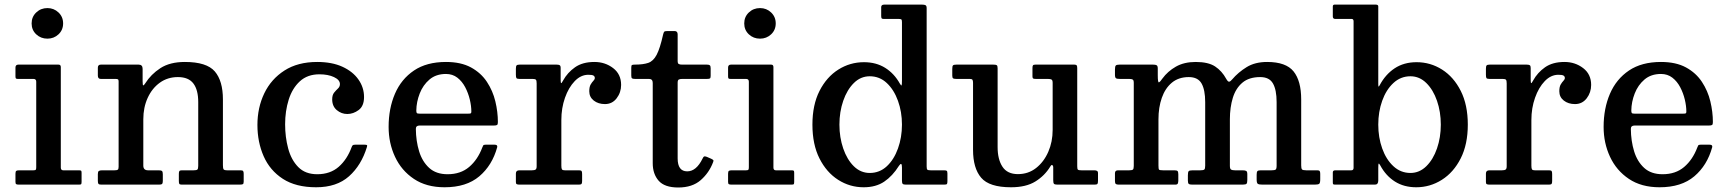

<svg xmlns="http://www.w3.org/2000/svg" viewBox="-20 -800 7492 832"><path d="M117 -698.5Q117 -727 137 -746Q157 -765 185.5 -765Q213.5 -765 233.5 -746Q253.5 -727 253.5 -698.5Q253.5 -670 233.5 -651.2Q213.5 -632.5 185.5 -632.5Q157 -632.5 137 -651.2Q117 -670 117 -698.5ZM125 -458H57.5Q50.5 -458 48.8 -460.2Q47 -462.5 47 -469.5V-507Q47 -520 59.5 -520H233.5Q243.5 -520 243.5 -509.5V-74Q243.5 -62 254 -62H321.5Q328.5 -62 331 -60.5Q333.5 -59 333.5 -51.5V-12.5Q333.5 -5 332 -2.5Q330.5 0 323 0H62Q53.5 0 50.2 -2Q47 -4 47 -12V-47Q47 -57 50.5 -59.5Q54 -62 63 -62H125Q133.5 -62 135.2 -64.8Q137 -67.5 137 -75.5V-446Q137 -458 125 -458Z M480.5 -458H416.5Q404 -458 404 -472.5V-506.5Q404 -520 417 -520H581Q598 -520 598 -501.5V-448.5Q598 -429.5 601 -430Q604 -430.5 609.5 -439Q634 -478 675.2 -504.8Q716.5 -531.5 781 -531.5Q875.5 -531.5 910.8 -490.5Q946 -449.5 946 -369V-84.5Q946 -71 948.8 -66.5Q951.5 -62 965 -62H1022.5Q1031 -62 1033.5 -58.8Q1036 -55.5 1036 -46.5V-13Q1036 -3.5 1032 -1.8Q1028 0 1018.5 0H767Q758.5 0 756.8 -3.8Q755 -7.5 755 -16.5V-46.5Q755 -55 757.2 -58.5Q759.5 -62 768 -62H819Q831.5 -62 835.2 -65.2Q839 -68.5 839 -81.5V-357.5Q839 -410.5 818 -438.2Q797 -466 751 -466Q706.5 -466 672.8 -441.8Q639 -417.5 620 -376Q601 -334.5 601 -283V-82.5Q601 -62 621.5 -62H667.5Q678 -62 681.8 -59Q685.5 -56 685.5 -45V-15.5Q685.5 -6 682.2 -3Q679 0 670 0H418.5Q409 0 406.5 -3.5Q404 -7 404 -16.5V-45.5Q404 -56 408.2 -59Q412.5 -62 422.5 -62H476Q486.5 -62 490.2 -64.5Q494 -67 494 -77V-447.5Q494 -454.5 491 -456.2Q488 -458 480.5 -458Z M1095.5 -258.5Q1095.5 -333.5 1125.2 -395.5Q1155 -457.5 1212.8 -494.5Q1270.5 -531.5 1354.5 -531.5Q1418.5 -531.5 1463.8 -510.8Q1509 -490 1533.2 -455.5Q1557.5 -421 1557.5 -379.5Q1557.5 -340.5 1534.2 -323.2Q1511 -306 1485 -306Q1459.5 -306 1439.5 -322.8Q1419.5 -339.5 1419.5 -369.5Q1419.5 -388.5 1428 -398.8Q1436.5 -409 1444.8 -416.8Q1453 -424.5 1453 -435.5Q1453 -454 1427.2 -466Q1401.5 -478 1364 -478Q1312.5 -478 1279.5 -447.8Q1246.5 -417.5 1231 -368Q1215.5 -318.5 1215.5 -261.5Q1215.5 -206 1228.8 -156.5Q1242 -107 1272.5 -76Q1303 -45 1354.5 -45Q1411 -45 1447.8 -77.2Q1484.5 -109.5 1504 -163Q1506 -168.5 1508.8 -170.8Q1511.5 -173 1519.5 -173H1559.5Q1568 -173 1570 -171.2Q1572 -169.5 1570 -163Q1546 -84 1492.5 -36.2Q1439 11.5 1350 11.5Q1262 11.5 1205.8 -25Q1149.5 -61.5 1122.5 -123Q1095.5 -184.5 1095.5 -258.5Z M1664 -250Q1664 -330 1691.5 -393.8Q1719 -457.5 1774 -494.5Q1829 -531.5 1912.5 -531.5Q1977.5 -531.5 2021 -507.8Q2064.5 -484 2090 -445.2Q2115.5 -406.5 2126.5 -360.8Q2137.5 -315 2137.5 -271Q2137.5 -261 2134 -258.5Q2130.5 -256 2119.5 -256H1798Q1782 -256 1782 -241.5Q1782.5 -189 1796.2 -144.2Q1810 -99.5 1840 -72.2Q1870 -45 1919.5 -45Q1976 -45 2013 -76.5Q2050 -108 2070 -161Q2072 -166.5 2074 -169.8Q2076 -173 2084 -173H2123.5Q2137 -173 2134.5 -162Q2113 -83.5 2057 -36Q2001 11.5 1906.5 11.5Q1827.5 11.5 1773.5 -24.8Q1719.5 -61 1691.8 -120.5Q1664 -180 1664 -250ZM1798 -307.5H2008.5Q2018 -307.5 2020.2 -309Q2022.5 -310.5 2022.5 -316.5Q2022.5 -340.5 2015.8 -368.8Q2009 -397 1995.8 -422.2Q1982.5 -447.5 1961.8 -463.5Q1941 -479.5 1912.5 -479.5Q1869.5 -479.5 1841.2 -455.5Q1813 -431.5 1798.8 -395Q1784.5 -358.5 1784 -321Q1784 -313 1786.2 -310.2Q1788.5 -307.5 1798 -307.5Z M2305.5 -438.5Q2305.5 -450.5 2302.5 -454.2Q2299.5 -458 2288 -458H2231Q2220 -458 2217.8 -461.8Q2215.5 -465.5 2215.5 -476.5V-502Q2215.5 -513 2218.5 -516.5Q2221.5 -520 2232 -520H2392Q2401 -520 2405.2 -517.5Q2409.5 -515 2409.5 -505.5V-455Q2409.5 -441.5 2411.5 -440Q2413.5 -438.5 2420 -451Q2439 -485.5 2471.8 -508.5Q2504.5 -531.5 2556 -531.5Q2602 -531.5 2636.8 -505Q2671.5 -478.5 2671.5 -432Q2671.5 -399.5 2652.2 -374.2Q2633 -349 2601.5 -349Q2572.5 -349 2553 -364.2Q2533.5 -379.5 2533.5 -404.5Q2533.5 -423.5 2539.5 -433.8Q2545.5 -444 2551.5 -450Q2557.5 -456 2557.5 -462Q2557.5 -469 2551.8 -472.5Q2546 -476 2529.5 -476Q2497 -476 2470.5 -448.5Q2444 -421 2428.2 -376.2Q2412.5 -331.5 2412.5 -280V-82Q2412.5 -70.5 2415 -66.2Q2417.5 -62 2429 -62H2489.5Q2498.5 -62 2500.5 -58.2Q2502.5 -54.5 2502.5 -45V-16Q2502.5 -7 2500.2 -3.5Q2498 0 2489 0H2231Q2223.5 0 2219.5 -1.8Q2215.5 -3.5 2215.5 -11V-48Q2215.5 -62 2230.5 -62H2285Q2296 -62 2300.8 -65.2Q2305.5 -68.5 2305.5 -79.5Z M3070 -97Q3053 -51.5 3016.5 -19.5Q2980 12.5 2919 12.5Q2860 12.5 2834.2 -16.8Q2808.5 -46 2808.5 -93V-440.5Q2808.5 -458 2792.5 -458H2732.5Q2722 -458 2718.8 -460.5Q2715.5 -463 2715.5 -473V-506Q2715.5 -516 2718.2 -518Q2721 -520 2730.5 -520Q2767 -520 2789 -527.5Q2811 -535 2825.5 -562.5Q2840 -590 2853.5 -650.5Q2855.5 -659 2858 -662.2Q2860.5 -665.5 2872 -665.5H2903Q2916.5 -665.5 2916.5 -651V-536Q2916.5 -525.5 2921 -522.8Q2925.5 -520 2935.5 -520H3043.5Q3052.5 -520 3056 -517Q3059.5 -514 3059.5 -504V-470.5Q3059.5 -461.5 3055.8 -459.8Q3052 -458 3043 -458H2936.5Q2926 -458 2921.2 -455.2Q2916.5 -452.5 2916.5 -441.5V-113.5Q2916.5 -57.5 2958 -57.5Q2997.5 -57.5 3024.5 -113Q3028 -120.5 3031 -122Q3034 -123.5 3042.5 -120.5L3062 -112Q3068.5 -109 3070.8 -106.2Q3073 -103.5 3070 -97Z M3205 -698.5Q3205 -727 3225 -746Q3245 -765 3273.5 -765Q3301.5 -765 3321.5 -746Q3341.5 -727 3341.5 -698.5Q3341.5 -670 3321.5 -651.2Q3301.5 -632.5 3273.5 -632.5Q3245 -632.5 3225 -651.2Q3205 -670 3205 -698.5ZM3213 -458H3145.5Q3138.5 -458 3136.8 -460.2Q3135 -462.5 3135 -469.5V-507Q3135 -520 3147.5 -520H3321.5Q3331.5 -520 3331.5 -509.5V-74Q3331.5 -62 3342 -62H3409.5Q3416.5 -62 3419 -60.5Q3421.5 -59 3421.5 -51.5V-12.5Q3421.5 -5 3420 -2.5Q3418.5 0 3411 0H3150Q3141.5 0 3138.2 -2Q3135 -4 3135 -12V-47Q3135 -57 3138.5 -59.5Q3142 -62 3151 -62H3213Q3221.5 -62 3223.2 -64.8Q3225 -67.5 3225 -75.5V-446Q3225 -458 3213 -458Z M3500.5 -260Q3500.5 -345.5 3531.2 -406Q3562 -466.5 3612.8 -498.5Q3663.5 -530.5 3724 -530.5Q3776.5 -530.5 3815.8 -506Q3855 -481.5 3879.5 -437.5Q3885 -428 3886.8 -430Q3888.5 -432 3888.5 -452V-704.5Q3888.5 -714 3885.5 -716Q3882.5 -718 3873 -718H3808.5Q3802 -718 3800.2 -721Q3798.5 -724 3798.5 -731V-769Q3798.5 -780 3811.5 -780H3976Q3985.5 -780 3990.5 -777.5Q3995.5 -775 3995.5 -765V-79Q3995.5 -67.5 3998.5 -64.8Q4001.5 -62 4013 -62H4070Q4079 -62 4082.2 -60Q4085.5 -58 4085.5 -48.5V-15Q4085.5 -5 4083.2 -2.5Q4081 0 4071.5 0H3905Q3894.5 0 3891.5 -3.5Q3888.5 -7 3888.5 -18V-73.5Q3888.5 -101 3875.5 -81.5Q3847.5 -37 3811.5 -12.8Q3775.5 11.5 3722.5 11.5Q3662.5 11.5 3612 -20.8Q3561.5 -53 3531 -113.5Q3500.5 -174 3500.5 -260ZM3617.5 -260Q3617.5 -204.5 3634 -156.5Q3650.5 -108.5 3680 -79.5Q3709.5 -50.5 3749 -50.5Q3791.5 -50.5 3822.8 -79.5Q3854 -108.5 3871.2 -156.5Q3888.5 -204.5 3888.5 -260Q3888.5 -315.5 3871.2 -363.2Q3854 -411 3822.8 -440.2Q3791.5 -469.5 3749 -469.5Q3709.5 -469.5 3680 -440.2Q3650.5 -411 3634 -363.2Q3617.5 -315.5 3617.5 -260Z M4196.5 -151V-441Q4196.5 -450.5 4194 -454.2Q4191.5 -458 4182.5 -458H4124.5Q4114.5 -458 4110.5 -460.2Q4106.5 -462.5 4106.5 -472.5V-501.5Q4106.5 -513.5 4109.8 -516.8Q4113 -520 4124.5 -520H4284Q4295.5 -520 4299.2 -517.5Q4303 -515 4303 -504V-162.5Q4303 -109.5 4324 -77.5Q4345 -45.5 4391 -45.5Q4436 -45.5 4469.8 -72Q4503.5 -98.5 4522.5 -142Q4541.5 -185.5 4541.5 -237V-440.5Q4541.5 -452.5 4536.8 -455.2Q4532 -458 4521 -458H4469Q4461.5 -458 4457.8 -459.5Q4454 -461 4454 -468.5V-505Q4454 -513.5 4456.2 -516.8Q4458.5 -520 4467 -520H4635.5Q4643.5 -520 4645.8 -516.5Q4648 -513 4648 -504.5V-79.5Q4648 -67.5 4651 -64.8Q4654 -62 4666 -62H4721.5Q4728.5 -62 4733.2 -59.8Q4738 -57.5 4738 -49.5V-17Q4738 -7 4735.8 -3.5Q4733.5 0 4724 0H4561.5Q4550 0 4547 -3.8Q4544 -7.5 4544 -19.5V-76Q4544 -81.5 4540.2 -84.5Q4536.5 -87.5 4531 -78Q4507 -38.5 4466.5 -13.5Q4426 11.5 4361 11.5Q4267 11.5 4231.8 -29.8Q4196.5 -71 4196.5 -151Z M4811.5 -15.5V-49.5Q4811.5 -62 4825 -62H4873Q4885.5 -62 4889.2 -65.2Q4893 -68.5 4893 -81V-441Q4893 -452.5 4888.5 -455.2Q4884 -458 4873 -458H4832.5Q4820 -458 4815.8 -461Q4811.5 -464 4811.5 -476.5V-498.5Q4811.5 -512 4815 -516Q4818.5 -520 4831.5 -520H4976.5Q4987.5 -520 4992.2 -517.2Q4997 -514.5 4997 -503V-474.5Q4997 -441 5002.2 -443.2Q5007.5 -445.5 5017 -459.5Q5040 -491 5075.5 -511.2Q5111 -531.5 5161.5 -531.5Q5216 -531.5 5245.5 -512Q5275 -492.5 5293.5 -458.5Q5301 -445 5306.5 -446Q5312 -447 5319 -455.5Q5346 -487 5382.2 -509.2Q5418.5 -531.5 5471 -531.5Q5552.5 -531.5 5585.5 -490.5Q5618.5 -449.5 5618.5 -369V-83.5Q5618.5 -70 5622 -66Q5625.5 -62 5640 -62H5688.5Q5696 -62 5698.5 -58.8Q5701 -55.5 5701 -47V-23Q5701 -7.5 5696.8 -3.8Q5692.5 0 5678 0H5450.5Q5436 0 5430.8 -3.2Q5425.5 -6.5 5425.5 -22V-42.5Q5425.5 -54 5428.5 -58Q5431.5 -62 5443 -62H5490Q5503.5 -62 5507.8 -65.2Q5512 -68.5 5512 -82V-357.5Q5512 -410.5 5496.2 -438.2Q5480.5 -466 5441 -466Q5392.5 -466 5363.8 -441.8Q5335 -417.5 5322.2 -376Q5309.5 -334.5 5309.5 -283V-81.5Q5309.5 -68 5314.8 -65Q5320 -62 5332 -62H5364Q5374.5 -62 5379.8 -59.5Q5385 -57 5385 -45.5V-20.5Q5385 -8 5381.8 -4Q5378.5 0 5365 0H5146.5Q5135.5 0 5131.5 -3Q5127.5 -6 5127.5 -17.5V-40Q5127.5 -54 5130.8 -58Q5134 -62 5148 -62H5181.5Q5195 -62 5198.8 -65.5Q5202.5 -69 5202.5 -82V-357.5Q5202.5 -410.5 5186.8 -438.2Q5171 -466 5131.5 -466Q5087.5 -466 5058.2 -441.8Q5029 -417.5 5014.5 -376Q5000 -334.5 5000 -283V-83Q5000 -68 5002.5 -65Q5005 -62 5020.5 -62H5068.5Q5079 -62 5082.5 -59Q5086 -56 5086 -45V-18.5Q5086 -10.5 5084 -5.2Q5082 0 5073.5 0H4827Q4818.5 0 4815 -3Q4811.5 -6 4811.5 -15.5Z M5765.5 -718Q5755.5 -718 5755.5 -729V-771.5Q5755.5 -780 5763 -780H5942Q5952.5 -780 5952.5 -772V-439Q5952.5 -427 5953.5 -425.2Q5954.5 -423.5 5958 -429.5Q5983 -477 6023.2 -503.8Q6063.5 -530.5 6118.5 -530.5Q6178.5 -530.5 6229 -498.5Q6279.5 -466.5 6310 -406Q6340.5 -345.5 6340.5 -260Q6340.5 -174.5 6309.8 -113.8Q6279 -53 6228 -20.8Q6177 11.5 6117 11.5Q6064 11.5 6024.8 -13.2Q5985.5 -38 5961 -83.5Q5956 -92.5 5954.2 -90.8Q5952.5 -89 5952.5 -71V-18Q5952.5 0 5938.5 0H5766Q5759.5 0 5757.5 -1.5Q5755.5 -3 5755.5 -9.5V-53Q5755.5 -62 5766.5 -62H5835.5Q5845.5 -62 5845.5 -72.5V-707.5Q5845.5 -718 5837 -718ZM5952.5 -260Q5952.5 -204.5 5969.5 -156.8Q5986.5 -109 6018 -79.8Q6049.5 -50.5 6092 -50.5Q6131 -50.5 6160.8 -79.8Q6190.5 -109 6207 -156.8Q6223.5 -204.5 6223.5 -260Q6223.5 -315.5 6207 -363.2Q6190.5 -411 6160.8 -440.2Q6131 -469.5 6092 -469.5Q6049.5 -469.5 6018 -440.2Q5986.5 -411 5969.5 -363.2Q5952.5 -315.5 5952.5 -260Z M6509 -438.5Q6509 -450.5 6506 -454.2Q6503 -458 6491.5 -458H6434.5Q6423.5 -458 6421.2 -461.8Q6419 -465.5 6419 -476.5V-502Q6419 -513 6422 -516.5Q6425 -520 6435.5 -520H6595.5Q6604.5 -520 6608.8 -517.5Q6613 -515 6613 -505.5V-455Q6613 -441.5 6615 -440Q6617 -438.5 6623.5 -451Q6642.5 -485.5 6675.2 -508.5Q6708 -531.5 6759.5 -531.5Q6805.5 -531.5 6840.2 -505Q6875 -478.5 6875 -432Q6875 -399.5 6855.8 -374.2Q6836.5 -349 6805 -349Q6776 -349 6756.5 -364.2Q6737 -379.5 6737 -404.5Q6737 -423.5 6743 -433.8Q6749 -444 6755 -450Q6761 -456 6761 -462Q6761 -469 6755.2 -472.5Q6749.5 -476 6733 -476Q6700.5 -476 6674 -448.5Q6647.5 -421 6631.8 -376.2Q6616 -331.5 6616 -280V-82Q6616 -70.5 6618.5 -66.2Q6621 -62 6632.5 -62H6693Q6702 -62 6704 -58.2Q6706 -54.5 6706 -45V-16Q6706 -7 6703.8 -3.5Q6701.5 0 6692.5 0H6434.5Q6427 0 6423 -1.8Q6419 -3.5 6419 -11V-48Q6419 -62 6434 -62H6488.5Q6499.5 -62 6504.2 -65.2Q6509 -68.5 6509 -79.5Z M6929 -250Q6929 -330 6956.5 -393.8Q6984 -457.5 7039 -494.5Q7094 -531.5 7177.5 -531.5Q7242.5 -531.5 7286 -507.8Q7329.5 -484 7355 -445.2Q7380.5 -406.5 7391.5 -360.8Q7402.5 -315 7402.5 -271Q7402.5 -261 7399 -258.5Q7395.5 -256 7384.5 -256H7063Q7047 -256 7047 -241.5Q7047.5 -189 7061.2 -144.2Q7075 -99.5 7105 -72.2Q7135 -45 7184.5 -45Q7241 -45 7278 -76.5Q7315 -108 7335 -161Q7337 -166.5 7339 -169.8Q7341 -173 7349 -173H7388.5Q7402 -173 7399.5 -162Q7378 -83.5 7322 -36Q7266 11.5 7171.5 11.5Q7092.5 11.5 7038.5 -24.8Q6984.5 -61 6956.8 -120.5Q6929 -180 6929 -250ZM7063 -307.5H7273.5Q7283 -307.5 7285.2 -309Q7287.5 -310.5 7287.5 -316.5Q7287.5 -340.5 7280.8 -368.8Q7274 -397 7260.8 -422.2Q7247.5 -447.5 7226.8 -463.5Q7206 -479.5 7177.5 -479.5Q7134.5 -479.5 7106.2 -455.5Q7078 -431.5 7063.8 -395Q7049.5 -358.5 7049 -321Q7049 -313 7051.2 -310.2Q7053.5 -307.5 7063 -307.5Z"/></svg>

Font: Besley* Medium
Style: Regular
Weight: 500
Designer: Owen Earl
Foundry: indestructible type*
Version: Version 3.000; ttfautohint (v1.8.3)